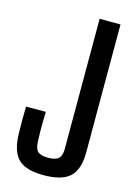

<svg xmlns="http://www.w3.org/2000/svg" viewBox="-122 -864 658 937"><g transform="rotate(15 207.0 -396.0)"><path d="M193 8Q134.5 8 98.2 -8.2Q62 -24.5 44.5 -60.2Q27 -96 25.5 -153.5Q24.5 -189 24.5 -223.5Q24.5 -258 25.5 -293.5H125.5Q124.5 -269.5 124 -243.5Q123.5 -217.5 124 -191.8Q124.5 -166 125.5 -142.5Q126.5 -108 141.5 -94Q156.5 -80 193 -80Q231 -80 246.2 -94Q261.5 -108 261.5 -142.5V-800H367V-153.5Q367 -67 326.8 -29.5Q286.5 8 193 8Z"/></g></svg>

Font: Big Shoulders Medium
Style: Regular
Weight: 500
Designer: Patric King
Foundry: XO Type Co
Version: Version 2.002